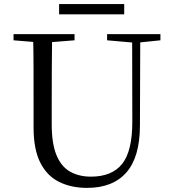

<svg xmlns="http://www.w3.org/2000/svg" viewBox="-20 -893 837 929"><path d="M266 -823.8V-873.3H581V-823.8ZM401.2 16.1Q323.9 16.1 265.4 -13.2Q206.9 -42.4 174.6 -106.7Q142.4 -171.1 142.4 -276.5V-391Q142.4 -475.8 142.3 -560.2Q142.2 -644.6 140 -728H232.2Q231.2 -645.4 230.7 -561.2Q230.2 -477 230.2 -391V-291.5Q230.2 -198.9 253 -143.1Q275.8 -87.3 318.7 -62.8Q361.7 -38.3 420.2 -38.3Q522.2 -38.3 571.4 -100.5Q620.6 -162.6 620.2 -305.7L619.4 -728H658.7L657.1 -285.6Q656.7 -132.5 591.2 -58.2Q525.7 16.1 401.2 16.1ZM45.5 -698V-728H340.7V-698L201.1 -686.9H179.8ZM498.2 -698V-728H756.2V-698L647.1 -686.7H626.2Z"/></svg>

Font: Noto Serif KR ExtraLight
Style: Regular
Weight: 200
Designer: Ryoko NISHIZUKA 西塚涼子 (kana & ideographs); Frank Grießhammer (Latin, Greek & Cyrillic); Wenlong ZHANG 张文龙 (bopomofo); San
Foundry: Adobe
Version: Version 2.002-H1;hotconv 1.1.0;makeotfexe 2.6.0